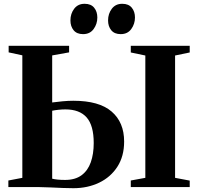

<svg xmlns="http://www.w3.org/2000/svg" viewBox="-20 -984 1042 1010"><path d="M366 6Q340.5 6 310 4.8Q279.5 3.5 246.8 2Q214 0.5 181.5 0H24V-34.5L97.5 -48.5V-693L25.5 -708.5V-743H343.5V-708.5L254.5 -692.5V-445Q279 -448.5 309.2 -451.2Q339.5 -454 365.5 -454Q501.5 -454 567.2 -397.2Q633 -340.5 633 -239.5Q633 -162 597.5 -107Q562 -52 501.5 -23Q441 6 366 6ZM322.5 -37.5Q375.5 -37.5 408.8 -62Q442 -86.5 457.5 -130.2Q473 -174 473 -231.5Q473 -324 435.8 -366.2Q398.5 -408.5 324 -408.5Q306 -408.5 287.5 -406.5Q269 -404.5 254.5 -401.5V-44Q266.5 -41 283.8 -39.2Q301 -37.5 322.5 -37.5ZM744.5 -48.5V-692L668 -708V-743H978V-708L901 -692V-48.5L978 -34V0H668V-34.5ZM416.5 -804.5Q384 -804.5 367.2 -825Q350.5 -845.5 350.5 -876.5Q350.5 -912 370.2 -938Q390 -964 424.5 -964H425.5Q458.5 -964 475.2 -943.5Q492 -923 492 -892Q492 -858 472.5 -831.2Q453 -804.5 417.5 -804.5ZM614.5 -804.5Q582 -804.5 565.2 -825Q548.5 -845.5 548.5 -876.5Q548.5 -912 568.2 -938Q588 -964 622.5 -964H623.5Q656.5 -964 673.2 -943.5Q690 -923 690 -892Q690 -858 670.5 -831.2Q651 -804.5 615.5 -804.5Z"/></svg>

Font: Merriweather 96pt
Style: Bold
Weight: 700
Version: Version 2.100